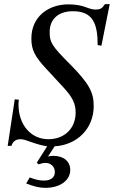

<svg xmlns="http://www.w3.org/2000/svg" viewBox="-20 -687 548 924"><path d="M157 96 166 104C180 99 188 97 198 97C225 97 244 115 244 141C244 167 225 182 191 182C170 182 153 178 123 167L106 196C148 212 171 217 199 217C269 217 318 181 318 131C318 89 286 63 236 63C227 63 221 64 211 66L243 17C351 11 431 -68 431 -177C431 -242 409 -285 318 -377C227 -468 219 -484 219 -533C219 -596 262 -633 331 -633C428 -633 450 -572 450 -470L468 -467L508 -667H485C471 -646 462 -641 440 -641C427 -641 415 -644 394 -652C373 -661 340 -666 309 -666C213 -666 131 -607 131 -502C131 -448 146 -416 206 -352C219 -339 231 -325 245 -310L284 -268C330 -218 344 -188 344 -145C344 -69 290 -17 213 -17C129 -17 69 -86 69 -184C69 -191 69 -198 71 -207L51 -209L17 15H35C42 -8 58 -17 78 -17C89 -17 98 -15 125 -5C160 7 184 14 207 17Z"/></svg>

Font: XITS
Style: Italic
Weight: 400
Italic angle: -16.33°
Designer: MicroPress Inc., with final additions and corrections provided by Coen Hoffman, Elsevier (retired)
Version: Version 1.302